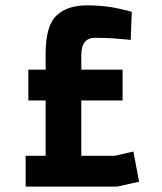

<svg xmlns="http://www.w3.org/2000/svg" viewBox="-20 -691 600 711"><path d="M468 -647Q465 -649 420 -659Q374 -670 315 -671Q234 -674 192 -636Q149 -599 149 -492V-433H85V-319H149V-114H75V0H414L495 -18L474 -130L405 -114H281V-319H434V-433H281V-486Q281 -520 294 -535Q306 -551 333 -551Q383 -551 422 -547Q462 -544 464 -543Z"/></svg>

Font: RazerF5
Style: Bold
Weight: 700
Foundry: Razer Inc.
Version: Version 1.000;PS 001.001;hotconv 1.0.56